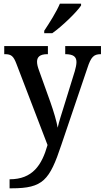

<svg xmlns="http://www.w3.org/2000/svg" viewBox="-20 -786 568 1042"><path d="M220 -619V-606H264C318 -644 397 -721 420 -756V-766H305C286 -721 248 -661 220 -619ZM32 187V236H43C214 236 249 192 313 0L454 -416C474 -478 489 -491 525 -492H528V-536H334V-492H337C376 -491 395 -480 395 -449C395 -436 391 -417 386 -400L326 -206C314 -167 301 -129 293 -93C288 -125 271 -182 253 -233L192 -403C185 -422 181 -437 181 -451C181 -477 197 -492 237 -492H240V-536H3V-492H6C41 -492 53 -482 69 -440L238 1C207 110 157 187 32 187Z"/></svg>

Font: Noto Serif Lao SemiCondensed Medium
Style: Regular
Weight: 500
Width: 4
Designer: Monotype Design Team
Foundry: Monotype Imaging Inc.
Version: Version 2.003